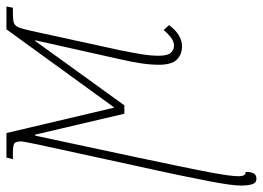

<svg xmlns="http://www.w3.org/2000/svg" viewBox="-145 -446 816 596"><g transform="rotate(-90 263.0 -148.0)"><path d="M6 240Q-7 240 -11 226.5Q-15 213 -15 193Q-15 178 -12 155.5Q-9 133 -2 96Q5 59 17 1Q29 -57 48 -142L113 -441Q117 -461 119.5 -474Q122 -487 122 -489Q122 -507 116 -511.5Q110 -516 84 -516H67L72 -536H148L227 -201L470 -536H541L537 -516H519Q500 -516 490.5 -513Q481 -510 476 -498Q471 -486 465 -458L405 -183Q398 -148 393 -118.5Q388 -89 388 -63Q388 -36 397 -26Q406 -16 419 -16Q433 -16 445.5 -26Q458 -36 468 -48L483 -31Q453 9 417 9Q392 9 376 -7Q360 -23 360 -63Q360 -89 364.5 -118.5Q369 -148 377 -183L436 -447H434L234 -170H208L143 -447H140L74 -138Q56 -52 44 5.5Q32 63 25.5 98.5Q19 134 16.5 153.5Q14 173 14 184Q14 208 27 206Q28 220 23.5 230Q19 240 6 240Z"/></g></svg>

Font: Noto Serif ExtraCondensed Thin
Style: Italic
Weight: 100
Width: 2
Italic angle: -12°
Designer: Monotype Design Team
Foundry: Monotype Imaging Inc.
Version: Version 2.013